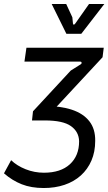

<svg xmlns="http://www.w3.org/2000/svg" viewBox="-35 -940 545 966"><path d="M185 6Q122 6 74 -13Q26 -32 -15 -68L21 -134Q50 -106 94 -88.5Q138 -71 186 -71Q270 -71 316.5 -113.5Q363 -156 363 -229Q362 -277 322 -305.5Q282 -334 191 -334H126L131 -380L321 -585L372 -617Q377 -621 375.5 -625.5Q374 -630 369 -630H88L98 -700H487L481 -652L233 -385L186 -407Q269 -407 326.5 -388Q384 -369 414.5 -330Q445 -291 444 -231Q444 -176 425 -132Q406 -88 371.5 -57Q337 -26 289.5 -10Q242 6 185 6ZM299 -770 225 -920H298L329 -853L332 -822Q333 -816 336.5 -816Q340 -816 344 -822L413 -920H490L374 -770Z"/></svg>

Font: Finlandica
Style: Italic
Weight: 400
Italic angle: -8°
Designer: Niklas Ekholm, Juho Hiilivirta, Jaakko Suomalainen
Foundry: Helsinki Type Studio
Version: Version 1.064